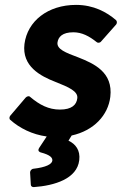

<svg xmlns="http://www.w3.org/2000/svg" viewBox="-20 -536 498 785"><path d="M455 -436C459 -441 459 -450 454 -454C417 -486 363 -516 291 -516C176 -516 92 -450 80 -356C69 -265 145 -225 207 -201C260 -180 300 -163 296 -134C293 -108 274 -88 225 -88C179 -88 142 -107 103 -140C98 -145 90 -142 85 -137L22 -63C18 -58 17 -50 22 -46C60 -12 112 14 171 22L140 69C132 82 143 86 146 87C188 98 195 110 194 121C192 135 169 148 116 154C108 155 103 163 103 169L106 219C106 225 111 229 118 229C203 223 295 195 304 119C309 78 289 53 260 39L273 18C364 -2 422 -65 431 -140C443 -241 364 -276 301 -301C247 -321 212 -335 215 -362C218 -385 235 -404 280 -404C315 -404 345 -388 375 -364C379 -360 388 -360 393 -366Z"/></svg>

Font: Falling Sky
Style: BdObl
Weight: 700
Designer: Paul D. Hunt
Foundry: Adobe Systems Incorporated
Version: Version 1.02